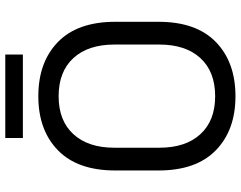

<svg xmlns="http://www.w3.org/2000/svg" viewBox="-110 -766 890 709"><g transform="rotate(-90 334.5 -411.0)"><path d="M334 14Q209 14 134.5 -58.5Q60 -131 60 -270V-430Q60 -569 134.5 -641.5Q209 -714 334 -714Q460 -714 534.5 -641.5Q609 -569 609 -430V-270Q609 -131 534.5 -58.5Q460 14 334 14ZM334 -61Q425 -61 475 -115.5Q525 -170 525 -267V-433Q525 -530 475 -584.5Q425 -639 334 -639Q244 -639 194 -584.5Q144 -530 144 -433V-267Q144 -170 194 -115.5Q244 -61 334 -61ZM180 -771V-836H488V-771Z"/></g></svg>

Font: Space Grotesk
Style: Regular
Weight: 400
Designer: Florian Karsten
Foundry: Florian Karsten
Version: Version 2.000